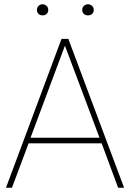

<svg xmlns="http://www.w3.org/2000/svg" viewBox="-20 -879 609 899"><path d="M179 -859Q190 -859 198 -851.5Q206 -844 206 -833Q206 -821 198.5 -814Q191 -807 179 -807Q168 -807 160.5 -814Q153 -821 153 -833Q153 -844 160.5 -851.5Q168 -859 179 -859ZM392 -859Q403 -859 411 -851.5Q419 -844 419 -833Q419 -821 411.5 -814Q404 -807 392 -807Q380 -807 372.5 -814Q365 -821 365 -833Q365 -844 373 -851.5Q381 -859 392 -859ZM268 -697H300L561 0H533L456 -208H114L36 0H8ZM284 -665 123 -234H446Z"/></svg>

Font: FreesentationVF
Style: Regular
Weight: 400
Designer: glyphs from Roboto by Christian Robertson / Hangul glyphs from Noto Sans CJK(Source Han Sans) by Jang Soo-young and Kang
Foundry: PT&
Version: Version 2.001;Glyphs 3.3.1 (3343)